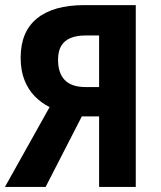

<svg xmlns="http://www.w3.org/2000/svg" viewBox="-21 -734 631 754"><path d="M300.3 -276.9 158.2 0H-1.5L173.8 -313.5Q142.1 -329.1 116.2 -355.2Q90.3 -381.3 75.2 -419.2Q60.1 -457 60.1 -507.3Q60.1 -609.4 124.3 -661.6Q188.5 -713.9 310.1 -713.9H512.2V0H368.2V-276.9ZM368.2 -594.7H314.9Q279.8 -594.7 255.6 -584.5Q231.4 -574.2 219.2 -553.5Q207 -532.7 207 -499Q207 -446.8 233.6 -419.4Q260.3 -392.1 315.4 -392.1H368.2Z"/></svg>

Font: Open Sans SemiCondensed
Style: Bold
Weight: 700
Width: 4
Designer: Monotype Design Team
Foundry: Monotype Imaging Inc.
Version: Version 3.003